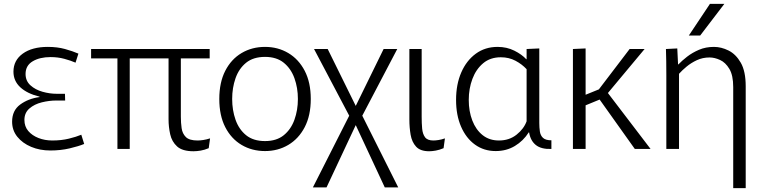

<svg xmlns="http://www.w3.org/2000/svg" viewBox="-20 -775 3974 999"><path d="M242 8Q187 8 142 -11Q97 -30 70 -63.5Q43 -97 43 -142Q43 -200 85 -231Q127 -262 186 -270V-272Q121 -288 85.5 -321Q50 -354 50 -402Q50 -461 98.5 -496Q147 -531 229 -531Q278 -531 318 -520Q358 -509 388 -496L373 -449Q348 -460 314.5 -469Q281 -478 243 -478Q187 -478 150 -456Q113 -434 113 -390Q113 -354 138.5 -331Q164 -308 201.5 -297.5Q239 -287 275 -287H318L319 -252H273Q236 -252 197.5 -242.5Q159 -233 133 -210.5Q107 -188 107 -151Q107 -117 127 -93.5Q147 -70 180 -57Q213 -44 252 -44Q299 -44 338 -53.5Q377 -63 403 -74L418 -26Q389 -14 342.5 -3Q296 8 242 8Z M655 0H591V-471H454V-520H1071V-471H921V-168Q921 -136 925 -108Q929 -80 947 -62Q965 -44 1008 -44Q1021 -44 1037.5 -46.5Q1054 -49 1073 -55L1066 -4Q1045 5 1024.5 8.5Q1004 12 987 12Q929 12 901.5 -13Q874 -38 865.5 -76.5Q857 -115 857 -154V-471H655Z M1359 11Q1291 11 1237 -21Q1183 -53 1152 -113.5Q1121 -174 1121 -260Q1121 -346 1152 -406.5Q1183 -467 1237 -499Q1291 -531 1359 -531Q1426 -531 1480 -499Q1534 -467 1565.5 -406.5Q1597 -346 1597 -260Q1597 -174 1565.5 -113.5Q1534 -53 1480 -21Q1426 11 1359 11ZM1359 -41Q1419 -41 1456.5 -71.5Q1494 -102 1512 -152Q1530 -202 1530 -260Q1530 -318 1512 -368Q1494 -418 1456.5 -448.5Q1419 -479 1359 -479Q1298 -479 1260.5 -448.5Q1223 -418 1205.5 -368Q1188 -318 1188 -260Q1188 -202 1205.5 -152Q1223 -102 1260.5 -71.5Q1298 -41 1359 -41Z M1608 200 1797 -173 1614 -520H1685L1831 -224L1976 -520H2047L1865 -173L2052 200H1982L1831 -124L1679 200Z M2288 -4Q2267 5 2247.5 8.5Q2228 12 2213 12Q2167 12 2145 -12Q2123 -36 2116.5 -74Q2110 -112 2110 -153V-520H2174V-167Q2174 -134 2176.5 -106Q2179 -78 2191.5 -61Q2204 -44 2235 -44Q2246 -44 2262 -46.5Q2278 -49 2295 -55Z M2559 11Q2498 11 2451.5 -22.5Q2405 -56 2379 -116Q2353 -176 2353 -255Q2353 -336 2380 -398Q2407 -460 2455.5 -495.5Q2504 -531 2569 -531Q2617 -531 2656 -511.5Q2695 -492 2718 -467H2720V-520L2786 -523V-135Q2786 -112 2789 -91Q2792 -70 2805.5 -57.5Q2819 -45 2849 -45V0Q2796 2 2768 -20.5Q2740 -43 2733 -86H2731Q2703 -42 2659 -15.5Q2615 11 2559 11ZM2576 -44Q2630 -44 2668 -74.5Q2706 -105 2720 -144V-415Q2696 -441 2662 -459Q2628 -477 2586 -477Q2531 -477 2494 -446Q2457 -415 2438 -364.5Q2419 -314 2419 -255Q2419 -196 2437.5 -148Q2456 -100 2491 -72Q2526 -44 2576 -44Z M2961 -520 3027 -523V-282L3096 -310L3256 -520H3334L3143 -291L3365 0H3283L3100 -257L3027 -227V0H2961Z M3447 -384Q3447 -424 3446.5 -456.5Q3446 -489 3445 -520L3504 -523L3508 -440H3510Q3528 -459 3555 -480Q3582 -501 3617 -516Q3652 -531 3695 -531Q3733 -531 3771 -512Q3809 -493 3834.5 -448.5Q3860 -404 3860 -326V204H3795V-322Q3795 -383 3775 -416.5Q3755 -450 3726.5 -463Q3698 -476 3672 -476Q3636 -476 3606 -462Q3576 -448 3552.5 -428.5Q3529 -409 3513 -391V0H3447ZM3564 -590 3674 -755H3749L3623 -590Z"/></svg>

Font: Murecho Light
Style: Regular
Weight: 300
Designer: Neil Summerour
Foundry: Positype
Version: Version 1.010; ttfautohint (v1.8.3)